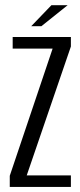

<svg xmlns="http://www.w3.org/2000/svg" viewBox="-20 -737 317 757"><path d="M18.5 0V-43.9L187.5 -545.5H30V-591H259.5V-553.7L85.4 -45.5H259.5V0ZM103 -633.6 182.8 -716.6H246.8L143.1 -633.6Z"/></svg>

Font: Alumni Sans SC Thin
Style: Regular
Weight: 100
Designer: Robert E. Leuschke
Foundry: Robert E. Leuschke
Version: Version 1.018